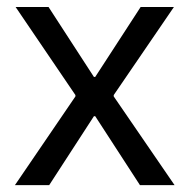

<svg xmlns="http://www.w3.org/2000/svg" viewBox="-20 -538 550 558"><path d="M256.8 -200.2H252.9L123 0H23.4L199.2 -257.8V-261.7L25.4 -517.6H121.1L252.9 -314.5H256.8L388.7 -517.6H485.4L310.5 -261.7V-257.8L487.3 0H386.7Z"/></svg>

Font: Reddit Sans Strawberry
Style: Regular
Weight: 400
Designer: Stephen Hutchings
Foundry: Reddit
Version: Version 1.013